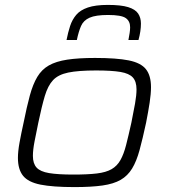

<svg xmlns="http://www.w3.org/2000/svg" viewBox="-20 -754 693 782"><path d="M283 8Q195 8 145 -2Q95 -12 74 -38Q53 -64 53 -111Q53 -137 59.5 -173Q66 -209 76 -254Q89 -319 101.5 -365Q114 -411 132 -441Q150 -471 179 -487.5Q208 -504 253.5 -511Q299 -518 367 -518Q455 -518 504.5 -508Q554 -498 574.5 -472Q595 -446 595 -399Q595 -372 589.5 -336Q584 -300 575 -254Q561 -189 548.5 -143Q536 -97 518 -67.5Q500 -38 471.5 -21.5Q443 -5 397.5 1.5Q352 8 283 8ZM279 -43Q337 -43 374.5 -47.5Q412 -52 434.5 -65Q457 -78 470.5 -102Q484 -126 493.5 -163Q503 -200 515 -254Q524 -298 530 -332Q536 -366 536 -390Q536 -422 521 -438.5Q506 -455 470.5 -461Q435 -467 371 -467Q299 -467 258 -458.5Q217 -450 196 -427.5Q175 -405 162.5 -363Q150 -321 136 -254Q127 -211 120.5 -177Q114 -143 114 -119Q114 -88 129 -71.5Q144 -55 180 -49Q216 -43 279 -43ZM251 -591Q257 -622 265.5 -648Q274 -674 290.5 -693.5Q307 -713 338 -723.5Q369 -734 419 -734Q473 -734 502 -725Q531 -716 542.5 -699Q554 -682 554 -658Q554 -643 551.5 -626Q549 -609 544 -591H503Q506 -606 508 -619.5Q510 -633 510 -643Q510 -668 492 -680.5Q474 -693 420 -693Q370 -693 345 -682Q320 -671 310 -648Q300 -625 293 -591Z"/></svg>

Font: Saira Expanded Light
Style: Italic
Weight: 300
Width: 7
Italic angle: -12°
Designer: Hector Gatti with collaboration of the Omnibus-Type team
Foundry: Omnibus-Type
Version: Version 1.101